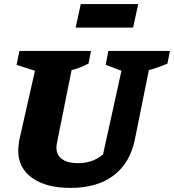

<svg xmlns="http://www.w3.org/2000/svg" viewBox="-20 -906 851 939"><path d="M325 13Q205 13 137 -36Q69 -85 69 -170Q69 -180 70.5 -191Q72 -202 73 -215L151 -560L61 -589L75 -657H425L413 -595Q394 -585 375 -577.5Q356 -570 330 -563L258 -204Q257 -198 256.5 -193.5Q256 -189 256 -184Q256 -148 283.5 -128Q311 -108 360 -108Q435 -108 484 -151L574 -560L497 -589L510 -657H811L799 -595Q761 -578 708 -563L640 -226Q617 -110 536.5 -48.5Q456 13 325 13ZM350 -771 375 -886H656L631 -771Z"/></svg>

Font: Piazzolla SC ExtraBold
Style: Italic
Weight: 800
Italic angle: -11.3°
Designer: Juan Pablo del Peral
Foundry: Huerta Tipografica
Version: Version 1.330